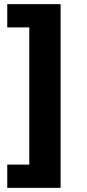

<svg xmlns="http://www.w3.org/2000/svg" viewBox="-20 -725 417 925"><path d="M15 180V68H121V-593H15V-705H272V180Z"/></svg>

Font: Nunito Sans 12pt ExtraBold
Style: Regular
Weight: 800
Designer: Vernon Adams
Foundry: Vernon Adams
Version: Version 3.101;gftools[0.9.27]